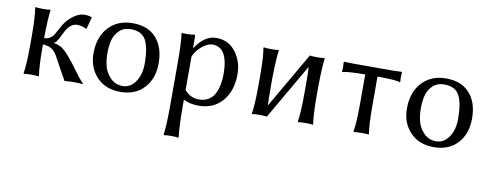

<svg xmlns="http://www.w3.org/2000/svg" viewBox="-59 -719 3134 1234"><g transform="rotate(10 1508.0 -102.0)"><path d="M99.1 -250Q99.1 -369.1 88.9 -429.2L90.8 -432.1Q108.9 -429.2 138.9 -429.2Q168.9 -429.2 187 -432.1L189 -429.2Q181.2 -376 179.2 -250V-245.1Q202.1 -246.1 218 -256.6Q233.9 -267.1 241.5 -279.5Q249 -292 261.5 -315.9Q273.9 -339.8 283.2 -354Q306.2 -389.2 341.6 -414.1Q377 -439 413.1 -439Q430.2 -439 454.1 -432.1L458 -428.2L438 -354L430.2 -352.1Q412.1 -366.2 372.1 -366.2Q342.3 -366.2 316.9 -335Q302.7 -317.9 283.4 -275.9Q264.2 -233.9 248 -227.1V-225.1Q282.2 -219.2 302 -205.1Q321.8 -190.9 351.1 -158.2Q377 -128.4 411.4 -80.3Q445.8 -32.2 476.1 0L474.1 2.9Q459 0 421.9 0Q381.8 0 356 2.9Q347.2 -11.2 292 -112.8Q290.5 -115.7 284.2 -127.4Q277.8 -139.2 276.4 -141.8Q274.9 -144.5 269.3 -154.1Q263.7 -163.6 261 -166Q258.3 -168.5 252.4 -175.5Q246.6 -182.6 241.9 -184.8Q237.3 -187 230.2 -191.7Q223.1 -196.3 215.8 -198.2Q208.5 -200.2 199.2 -202.1Q189.9 -204.1 179.2 -204.6V-179.2Q179.2 -63 189 0L187 2.9Q168.9 0 138.9 0Q108.9 0 90.8 2.9L88.9 0Q98.6 -60.1 99.1 -179.2Z M508.8 -205.1Q508.8 -311 567.6 -375Q626.5 -439 724.6 -439Q824.7 -439 878.7 -378.4Q932.6 -317.9 932.6 -213.9Q932.6 -113.8 875.7 -52Q818.8 9.8 720.7 9.8Q623.5 9.8 566.2 -51.3Q508.8 -112.3 508.8 -205.1ZM717.8 -398.9Q673.8 -398.9 645.3 -372.1Q616.7 -345.2 606.7 -307.6Q596.7 -270 596.7 -222.2Q596.7 -177.2 606.7 -137.2Q616.7 -97.2 648.7 -63.5Q680.7 -29.8 729.5 -29.8Q779.3 -29.8 812 -76.9Q844.7 -124 844.7 -195.8Q844.7 -296.9 818.4 -347.9Q792 -398.9 717.8 -398.9Z M1132.8 -293.9V-75.2Q1170.9 -30.3 1225.6 -29.8Q1263.7 -29.8 1290.8 -46.9Q1317.9 -64 1331.3 -93.5Q1344.7 -123 1350.1 -153.6Q1355.5 -184.1 1355.5 -217.8Q1355.5 -392.6 1252.9 -393.1Q1223.1 -393.1 1186 -363Q1148.9 -333 1132.8 -293.9ZM1132.8 -352.1 1134.8 -349.1Q1193.8 -439 1269.5 -439Q1349.6 -439 1396.7 -377.4Q1443.8 -315.9 1443.8 -231Q1443.8 -124 1386.7 -57.1Q1329.6 9.8 1231.9 9.8Q1173.8 9.8 1132.8 -12.2V32.2Q1132.8 161.1 1141.6 231.9L1139.6 234.9Q1121.6 231.9 1092.5 231.9Q1063.5 231.9 1045.9 234.9L1043.9 231.9Q1052.7 165 1052.7 32.2V-234.9Q1052.7 -373 1043.9 -429.2L1045.9 -432.1Q1089.8 -428.2 1126.5 -435.1Q1132.3 -435.1 1132.8 -424.8Z M1588.9 -250Q1588.9 -369.1 1578.6 -429.2L1580.6 -432.1Q1598.6 -429.2 1628.7 -429.2Q1658.7 -429.2 1676.8 -432.1L1678.7 -429.2Q1670.9 -376 1668.5 -250V-179.2Q1668.5 -107.9 1670.9 -69.3L1880.9 -432.1Q1898.9 -429.2 1928.7 -429.2Q1958.5 -429.2 1976.6 -432.1L1978.5 -429.2Q1970.7 -376 1968.8 -250V-179.2Q1968.8 -63 1978.5 0L1976.6 2.9Q1958.5 0 1928.5 0Q1898.4 0 1880.9 2.9L1878.4 0Q1888.2 -60.1 1888.7 -179.2V-250Q1888.7 -319.8 1886.2 -359.4L1676.8 2.9Q1658.7 0 1628.7 0Q1598.6 0 1580.6 2.9L1578.6 0Q1588.4 -60.1 1588.9 -179.2Z M2252.4 -374Q2196.3 -374 2159.2 -371.1Q2122.1 -368.2 2113.3 -365.7L2104.5 -362.8L2102.5 -366.2Q2105.5 -388.2 2102.5 -429.2L2104.5 -431.2Q2134.3 -429.2 2159.2 -429.2H2425.3Q2450.2 -429.2 2480.5 -431.2L2482.4 -429.2Q2479.5 -388.2 2482.4 -366.2L2480.5 -362.8Q2457.5 -374 2332.5 -374V-180.2Q2332.5 -63 2342.3 0L2340.3 2.9Q2326.2 0 2292.5 0L2243.2 2.9L2242.2 0Q2252 -60.1 2252.4 -180.2Z M2554.2 -205.1Q2554.2 -311 2613 -375Q2671.9 -439 2770 -439Q2870.1 -439 2924.1 -378.4Q2978 -317.9 2978 -213.9Q2978 -113.8 2921.1 -52Q2864.3 9.8 2766.1 9.8Q2668.9 9.8 2611.6 -51.3Q2554.2 -112.3 2554.2 -205.1ZM2763.2 -398.9Q2719.2 -398.9 2690.7 -372.1Q2662.1 -345.2 2652.1 -307.6Q2642.1 -270 2642.1 -222.2Q2642.1 -177.2 2652.1 -137.2Q2662.1 -97.2 2694.1 -63.5Q2726.1 -29.8 2774.9 -29.8Q2824.7 -29.8 2857.4 -76.9Q2890.1 -124 2890.1 -195.8Q2890.1 -296.9 2863.8 -347.9Q2837.4 -398.9 2763.2 -398.9Z"/></g></svg>

Font: Biolilbert
Style: Regular
Weight: 400
Designer: Philipp H. Poll
Foundry: Philipp H. Poll
Version: Version 1.1.0